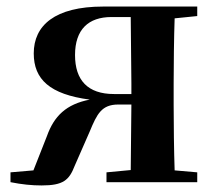

<svg xmlns="http://www.w3.org/2000/svg" viewBox="-20 -556 660 586"><path d="M305 0H582V-30L513 -36C511 -94 510 -179 510 -235V-301C510 -357 511 -443 513 -500L582 -507V-536H295C147 -536 83 -478 83 -393C83 -314 132 -268 254 -252C182 -238 145 -202 123 -140L82 -36L12 -30V0C47 7 77 10 107 10C173 10 191 -6 208 -50L254 -155C276 -208 290 -237 341 -237H381L379 -37L305 -30ZM381 -269H328C248 -269 209 -311 209 -388C209 -466 250 -504 320 -504H379L381 -301Z"/></svg>

Font: GenRyuMin2 TW B
Style: Regular
Weight: 700
Version: Version 2.100;PS 2.1;hotconv 16.6.51;makeotf.lib2.5.65220 DE